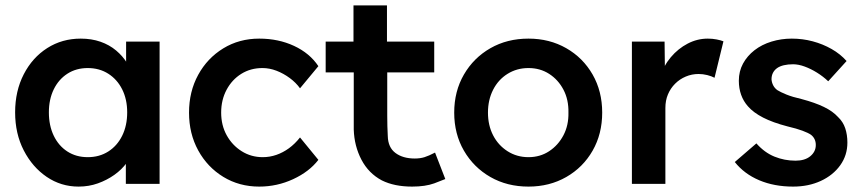

<svg xmlns="http://www.w3.org/2000/svg" viewBox="-20 -681 3194 711"><path d="M36 -265Q36 -344 68 -406Q100 -468 155 -503Q210 -538 279 -538Q319 -538 352 -526.5Q385 -515 410 -494Q435 -473 451.5 -446Q468 -419 474 -388L447 -395V-527H571V0H446V-126L475 -131Q468 -104 449.5 -78.5Q431 -53 403.5 -33.5Q376 -14 342.5 -2Q309 10 271 10Q206 10 153 -26Q100 -62 68 -124Q36 -186 36 -265ZM451 -265Q451 -313 432.5 -350Q414 -387 381 -408Q348 -429 305 -429Q262 -429 229.5 -408Q197 -387 179 -350Q161 -313 161 -265Q161 -216 179 -178.5Q197 -141 229.5 -120Q262 -99 305 -99Q348 -99 381 -120Q414 -141 432.5 -178.5Q451 -216 451 -265Z M680 -264Q680 -342 714 -404Q748 -466 807 -502Q866 -538 940 -538Q1011 -538 1069 -511Q1127 -484 1159 -436L1091 -354Q1076 -375 1053 -392Q1030 -409 1004 -419Q978 -429 952 -429Q908 -429 873.5 -407.5Q839 -386 819 -348.5Q799 -311 799 -264Q799 -217 819.5 -180Q840 -143 875 -121Q910 -99 953 -99Q979 -99 1003.5 -107.5Q1028 -116 1050 -132Q1072 -148 1091 -172L1159 -89Q1125 -45 1065.5 -17.5Q1006 10 940 10Q866 10 807 -26Q748 -62 714 -124Q680 -186 680 -264Z M1414 -413V-275V-252Q1414 -213 1416 -177Q1417 -135 1444.5 -114.5Q1472 -94 1516 -94Q1536 -94 1552 -99Q1568 -104 1591 -116L1629 -18L1588 -2Q1555 10 1506 10Q1440 10 1394 -13Q1345 -39 1318.5 -89.5Q1292 -140 1290 -201V-263V-413H1186V-527H1289V-661H1413V-527H1588V-413Z M1662 -264Q1662 -343 1698 -405Q1734 -467 1796 -502.5Q1858 -538 1937 -538Q2015 -538 2077 -502.5Q2139 -467 2174.5 -405Q2210 -343 2210 -264Q2210 -185 2174.5 -123Q2139 -61 2077 -25.5Q2015 10 1937 10Q1858 10 1796 -25.5Q1734 -61 1698 -123Q1662 -185 1662 -264ZM2085 -264Q2086 -312 2066.5 -349Q2047 -386 2013.5 -407.5Q1980 -429 1937 -429Q1894 -429 1859.5 -407.5Q1825 -386 1806 -348.5Q1787 -311 1787 -264Q1787 -217 1806 -180Q1825 -143 1859.5 -121Q1894 -99 1937 -99Q1980 -99 2013.5 -121Q2047 -143 2066.5 -180Q2086 -217 2085 -264Z M2320 0V-527H2441L2443 -359L2426 -397Q2437 -437 2464 -469Q2491 -501 2526.5 -519.5Q2562 -538 2601 -538Q2618 -538 2633.5 -535Q2649 -532 2659 -528L2626 -393Q2615 -399 2599 -403Q2583 -407 2567 -407Q2542 -407 2519.5 -397.5Q2497 -388 2480 -371Q2463 -354 2453.5 -331.5Q2444 -309 2444 -281V0Z M2701 -81 2781 -150Q2811 -116 2848 -101Q2885 -86 2926 -86Q2943 -86 2956.5 -90Q2970 -94 2980 -102Q2990 -110 2995.5 -120.5Q3001 -131 3001 -144Q3001 -168 2983 -182Q2973 -189 2951.5 -197Q2930 -205 2896 -213Q2842 -227 2806 -245.5Q2770 -264 2750 -287Q2733 -306 2724.5 -330Q2716 -354 2716 -382Q2716 -417 2731.5 -445.5Q2747 -474 2774 -495Q2801 -516 2837 -527Q2873 -538 2912 -538Q2952 -538 2989.5 -528Q3027 -518 3059.5 -499.5Q3092 -481 3115 -455L3047 -380Q3028 -398 3005.5 -412Q2983 -426 2960 -434.5Q2937 -443 2917 -443Q2898 -443 2883 -439.5Q2868 -436 2858 -429Q2848 -422 2842.5 -411.5Q2837 -401 2837 -387Q2838 -375 2843.5 -364.5Q2849 -354 2859 -347Q2870 -340 2892 -331Q2914 -322 2949 -314Q2998 -301 3031 -285Q3064 -269 3083 -248Q3102 -230 3110 -206Q3118 -182 3118 -153Q3118 -106 3091.5 -69Q3065 -32 3019.5 -11Q2974 10 2917 10Q2847 10 2791.5 -13.5Q2736 -37 2701 -81Z"/></svg>

Font: Mach Medium
Style: Regular
Weight: 500
Version: Version 1.002